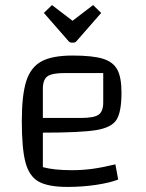

<svg xmlns="http://www.w3.org/2000/svg" viewBox="-20 -728 575 757"><path d="M435 -80 446 -20Q412 -7 358 1Q304 9 246 9Q170 9 132.5 -12Q95 -33 80.5 -87.5Q66 -142 66 -250Q66 -353 83.5 -408Q101 -463 143.5 -486Q186 -509 266 -509Q345 -509 385.5 -496.5Q426 -484 442.5 -453.5Q459 -423 459 -363Q459 -287 439.5 -256Q420 -225 359 -215Q298 -205 149 -205V-69Q192 -57 263 -57Q304 -57 342 -62Q380 -67 435 -80ZM149 -378V-263H300Q351 -263 369 -276Q387 -289 387 -324V-440H235Q185 -440 167 -427Q149 -414 149 -378ZM266 -646 347 -708 379 -677 281 -565Q276 -560 272 -560H260Q256 -560 251 -565L153 -677L185 -708Z"/></svg>

Font: Changa Light
Style: Regular
Weight: 300
Designer: Eduardo Rodriguez Tunni
Foundry: Eduardo Rodriguez Tunni
Version: Version 2.002; ttfautohint (v1.5) -l 8 -r 50 -G 110 -x 14 -H